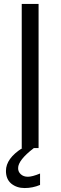

<svg xmlns="http://www.w3.org/2000/svg" viewBox="-20 -742 304 962"><path d="M180.7 127.4V184.6Q143.6 200.2 103.5 200.2Q63.5 200.2 36.1 177.7Q9.8 155.3 9.8 114.3Q9.8 51.8 91.8 0H88.9V-722.2H173.3V0H149.4Q70.8 60.5 70.8 100.1Q70.3 118.2 84 130.9Q97.7 143.6 119.6 143.6Q141.6 143.6 180.7 127.4Z"/></svg>

Font: Oxygen-Regular
Style: Regular
Weight: 400
Designer: Vernon Adams
Foundry: Vernon Adams
Version: Version Release 0.2.3 webfont; ttfautohint (v0.93.3-1d66) -l